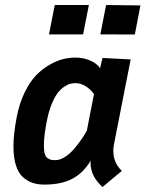

<svg xmlns="http://www.w3.org/2000/svg" viewBox="-20 -732 581 767"><path d="M403.8 -711.9 541 -710.4 518.6 -594.2 380.9 -594.7ZM198.7 -711.9H335L312 -594.7H175.8ZM167.5 -250.5Q155.3 -189.5 155.3 -151.9Q155.3 -130.9 158.9 -117.9Q162.6 -105 170.4 -99.9Q178.2 -94.7 184.3 -93.5Q190.4 -92.3 201.7 -92.3Q220.2 -92.3 241.5 -106.4Q262.7 -120.6 279.8 -141.6Q296.9 -162.6 308.6 -179.9Q320.3 -197.3 327.1 -210.4Q331.5 -234.9 341.1 -283.4Q350.6 -332 355.5 -356Q343.8 -373.5 323.5 -386.7Q303.2 -399.9 281.7 -399.9Q270.5 -399.9 259.8 -397Q249 -394 235.1 -384.5Q221.2 -375 209.5 -359.4Q197.8 -343.8 186.3 -315.7Q174.8 -287.6 167.5 -250.5ZM435.1 -154.3Q432.6 -140.6 432.6 -130.4Q432.6 -81.5 466.8 -49.3Q453.6 -38.6 428 -17.1Q402.3 4.4 389.6 15.1Q341.8 -27.8 341.8 -80.6Q341.8 -86.9 342.3 -90.3Q312.5 -40.5 268.3 -17.6Q224.1 5.4 157.7 5.4Q130.9 5.4 110.1 -1.5Q89.4 -8.3 71.3 -24.7Q53.2 -41 43.5 -72Q33.7 -103 33.7 -147.5Q33.7 -195.8 46.9 -265.1Q57.6 -320.3 78.9 -363.5Q100.1 -406.7 124.8 -431.9Q149.4 -457 178.7 -473.6Q208 -490.2 232.9 -496.1Q257.8 -502 281.2 -502Q312 -502 339.1 -490.7Q366.2 -479.5 379.9 -459.5Q381.3 -466.3 384.5 -480Q387.7 -493.7 389.6 -500.5L502 -494.6Q490.7 -438 468.5 -324.5Q446.3 -210.9 435.1 -154.3Z"/></svg>

Font: Fantasque Sans Mono
Style: Bold Italic
Weight: 700
Italic angle: -11°
Monospace: yes
Designer: Jany Belluz
Version: Version 1.7.1